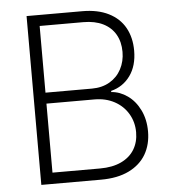

<svg xmlns="http://www.w3.org/2000/svg" viewBox="-51 -754 712 801"><g transform="rotate(-5 304.5 -353.5)"><path d="M89.8 -707H323.2Q387.7 -707 433.1 -684.3Q478.5 -661.6 501.5 -620.4Q524.4 -579.1 524.4 -524.4Q524.4 -460.9 494.4 -419.4Q464.4 -377.9 414.1 -365.2V-360.4Q450.2 -357.9 482.2 -335.2Q514.2 -312.5 533.4 -273.2Q552.7 -233.9 552.7 -183.6Q552.7 -128.9 528.6 -87.6Q504.4 -46.4 456.8 -23.2Q409.2 0 339.8 0H89.8ZM502.9 -184.6Q502.9 -227.1 482.4 -261.7Q461.9 -296.4 425.3 -316.2Q388.7 -335.9 341.8 -335.9H140.6V-46.9H339.8Q392.1 -46.9 428.7 -64.2Q465.3 -81.5 484.1 -112.5Q502.9 -143.6 502.9 -184.6ZM475.6 -523.4Q475.6 -565.4 457.8 -596.4Q439.9 -627.4 405.8 -644.3Q371.6 -661.1 323.2 -661.1H140.6V-381.8H335Q377.9 -381.8 409.7 -400.4Q441.4 -418.9 458.5 -451.4Q475.6 -483.9 475.6 -523.4Z"/></g></svg>

Font: Pretendard Std ExtraLight
Style: Regular
Weight: 200
Designer: Base glyphs from Inter by Rasmus Andersson; Hangeul glyphs from Noto Sans CJK(Source Han Sans) by Jang Soo-young and Kan
Foundry: Kil Hyung-jin
Version: Version 1.309